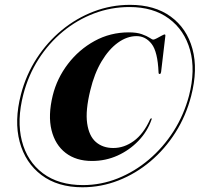

<svg xmlns="http://www.w3.org/2000/svg" viewBox="-20 -748 824 792"><path d="M320 24.5Q218 24.5 151.2 -25.8Q84.5 -76 61.2 -162.8Q38 -249.5 66.5 -359Q87.5 -439.5 131.2 -507Q175 -574.5 235.2 -624Q295.5 -673.5 367.2 -700.8Q439 -728 516.5 -728Q617.5 -728 684 -679.8Q750.5 -631.5 773.8 -546.5Q797 -461.5 768.5 -352Q747.5 -270.5 704 -201.8Q660.5 -133 600.2 -82.2Q540 -31.5 468.5 -3.5Q397 24.5 320 24.5ZM322.5 15.5Q396.5 15.5 466 -12.2Q535.5 -40 594.2 -89.8Q653 -139.5 695.8 -206.5Q738.5 -273.5 759.5 -352.5Q787 -458.5 764 -541.2Q741 -624 676.5 -671.5Q612 -719 514 -719Q438 -719 368 -692.5Q298 -666 239.5 -617.8Q181 -569.5 139 -503.8Q97 -438 76.5 -359.5Q48.5 -251.5 70.2 -166.8Q92 -82 157 -33.2Q222 15.5 322.5 15.5ZM605 -254.5Q588 -205.5 551 -167Q514 -128.5 464.8 -106.2Q415.5 -84 359.5 -84Q294 -84 250.8 -117.2Q207.5 -150.5 192.5 -211.2Q177.5 -272 197.5 -354Q215 -425 260.2 -484.2Q305.5 -543.5 370.2 -579Q435 -614.5 511.5 -614.5Q544 -614.5 565 -607Q586 -599.5 597.2 -592Q608.5 -584.5 611.5 -584.5Q616.5 -584.5 626.8 -590Q637 -595.5 646.8 -600.8Q656.5 -606 659 -606Q663 -606 662 -599L644.5 -451Q643 -443.5 640 -443Q634 -441.5 634 -449.5Q630.5 -534.5 605.5 -566.8Q580.5 -599 543.5 -599Q504 -599 466.5 -572Q429 -545 399 -494.8Q369 -444.5 352.5 -375.5Q332 -292 339.5 -239.5Q347 -187 375.5 -162.2Q404 -137.5 447.5 -137.5Q492 -137.5 532 -166.5Q572 -195.5 599 -255.5Q602 -260.5 604 -260Q607.5 -259.5 605 -254.5Z"/></svg>

Font: Fraunces 144pt S000
Style: Bold Italic
Weight: 700
Italic angle: -16°
Version: Version 1.000; ttfautohint (v1.8.3)